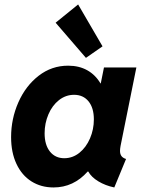

<svg xmlns="http://www.w3.org/2000/svg" viewBox="-20 -825 641 853"><path d="M29.3 -215.8Q29.3 -296.9 61.5 -370.1Q93.8 -443.4 151.6 -488.3Q209.5 -533.2 282.7 -533.2Q331.5 -533.2 367.9 -512.7Q404.3 -492.2 426.3 -454.6H427.7L441.9 -525.4H585.9L515.6 -176.8Q513.2 -163.1 513.2 -154.8Q513.2 -140.6 519.5 -131.8Q525.9 -123 540 -118.7L487.8 7.8Q448.2 -0.5 417 -19.3Q385.7 -38.1 372.1 -63H369.6Q306.6 7.8 217.8 7.8Q162.6 7.8 119.9 -19Q77.1 -45.9 53.2 -96.7Q29.3 -147.5 29.3 -215.8ZM397 -294.4Q397 -345.7 373.3 -374.8Q349.6 -403.8 309.1 -403.8Q272 -403.8 241.9 -380.1Q211.9 -356.4 195.1 -316.9Q178.2 -277.3 178.2 -232.9Q178.2 -181.2 201.9 -151.6Q225.6 -122.1 265.6 -122.1Q302.7 -122.1 332.8 -146.2Q362.8 -170.4 379.9 -210.2Q397 -250 397 -294.4ZM227.1 -724.1 327.1 -805.2 435.5 -619.1 361.8 -567.9Z"/></svg>

Font: Reddit Sans Vanilla ExtraBold
Style: Italic
Weight: 800
Italic angle: -11.25°
Designer: Stephen Hutchings
Version: Version 1.013